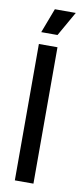

<svg xmlns="http://www.w3.org/2000/svg" viewBox="-80 -700 312 732"><g transform="rotate(10 76.0 -334.5)"><path d="M34 0V-528H106V0ZM98 -574H35L71 -669H152Z"/></g></svg>

Font: Bricolage Grotesque 96pt Condensed Light
Style: Regular
Weight: 300
Width: 3
Designer: Mathieu Triay
Foundry: Atelier Triay
Version: Version 1.001; ttfautohint (v1.8.4.7-5d5b);gftools[0.9.33.de